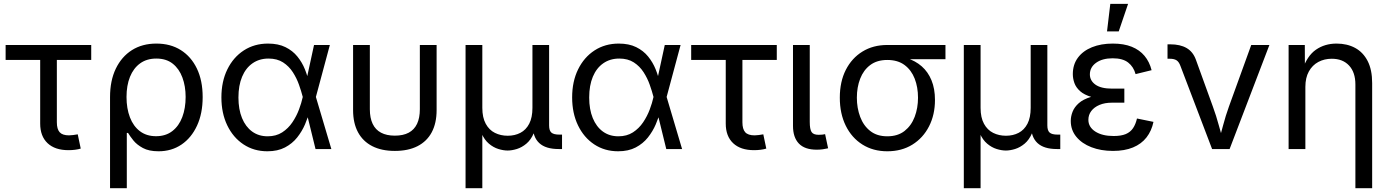

<svg xmlns="http://www.w3.org/2000/svg" viewBox="-20 -777 7249 1001"><path d="M336.9 5.9Q266.6 5.9 228 -30.5Q189.5 -66.9 189.5 -132.8V-464.4H9.3V-542.5H455.6V-464.4H276.4V-139.6Q276.4 -104 291 -87.6Q305.7 -71.3 339.8 -71.3Q349.1 -71.3 361.8 -73Q374.5 -74.7 385.3 -76.7L400.9 -2.4Q388.7 1.5 371.8 3.7Q355 5.9 336.9 5.9Z M553.7 204.1V-271Q553.7 -356.4 583.7 -418.9Q613.8 -481.4 667.7 -515.6Q721.7 -549.8 795.4 -549.8Q868.7 -549.8 922.6 -515.9Q976.6 -481.9 1006.6 -419.4Q1036.6 -356.9 1036.6 -271Q1036.6 -185.5 1007.3 -122.1Q978 -58.6 926.3 -23.4Q874.5 11.7 806.6 11.7Q756.3 11.7 724.9 -5.4Q693.4 -22.5 675.5 -44.7Q657.7 -66.9 647.5 -84H641.1V204.1ZM793.5 -66.9Q844.2 -66.9 878.7 -93.8Q913.1 -120.6 930.4 -166.7Q947.8 -212.9 947.8 -271.5Q947.8 -327.6 930.9 -373Q914.1 -418.5 880.4 -445.1Q846.7 -471.7 794.9 -471.7Q745.1 -471.7 710.4 -446.5Q675.8 -421.4 657.7 -376.5Q639.6 -331.5 639.6 -271.5Q639.6 -211.4 657.5 -165Q675.3 -118.7 709.7 -92.8Q744.1 -66.9 793.5 -66.9Z M1374 11.7Q1303.7 11.7 1249.5 -24.2Q1195.3 -60.1 1164.8 -123.5Q1134.3 -187 1134.3 -269Q1134.3 -352.1 1165.3 -415.3Q1196.3 -478.5 1251.2 -514.2Q1306.2 -549.8 1377.4 -549.8Q1430.7 -549.8 1468.3 -531.2Q1505.9 -512.7 1530.5 -482.2Q1555.2 -451.7 1569.6 -415.8Q1584 -379.9 1590.8 -345.7H1622.6L1626.5 -272.9L1707.5 0H1625L1558.1 -272.9Q1550.8 -301.3 1538.8 -335.2Q1526.9 -369.1 1506.8 -400.4Q1486.8 -431.6 1455.8 -451.7Q1424.8 -471.7 1379.9 -471.7Q1332 -471.7 1296.6 -447Q1261.2 -422.4 1242.2 -377Q1223.1 -331.5 1223.1 -268.6Q1223.1 -207 1241.7 -161.6Q1260.3 -116.2 1294.4 -91.3Q1328.6 -66.4 1375.5 -66.4Q1419.4 -66.4 1451.2 -86.9Q1482.9 -107.4 1504.4 -139.4Q1525.9 -171.4 1538.8 -206.1Q1551.8 -240.7 1558.1 -270L1617.2 -542.5H1699.7L1626.5 -270L1622.6 -199.2H1594.7Q1585.9 -165.5 1570.3 -128.9Q1554.7 -92.3 1529.3 -60.3Q1503.9 -28.3 1465.8 -8.3Q1427.7 11.7 1374 11.7Z M2038.6 9.8Q1969.2 9.8 1920.7 -15.1Q1872.1 -40 1846.4 -87.6Q1820.8 -135.3 1820.8 -203.1V-542.5H1908.2V-207.5Q1908.2 -162.1 1922.9 -131.3Q1937.5 -100.6 1966.6 -85.2Q1995.6 -69.8 2038.6 -69.8Q2082 -69.8 2110.8 -85.2Q2139.6 -100.6 2154.3 -131.3Q2168.9 -162.1 2168.9 -207.5V-542.5H2256.3V-203.1Q2256.3 -135.3 2231 -87.6Q2205.6 -40 2157 -15.1Q2108.4 9.8 2038.6 9.8Z M2407.2 204.1V-542.5H2494.6V-214.8Q2494.6 -164.1 2512.5 -131.6Q2530.3 -99.1 2560.3 -84.2Q2590.3 -69.3 2627 -69.3Q2664.1 -69.3 2693.1 -84.5Q2722.2 -99.6 2739 -131.8Q2755.9 -164.1 2755.9 -214.8V-542.5H2842.8V-123Q2842.8 -96.2 2854.7 -85.7Q2866.7 -75.2 2896 -75.2H2910.2V0H2892.6Q2824.7 0 2791.3 -31.2Q2757.8 -62.5 2757.8 -122.6V-171.9H2777.8Q2777.8 -117.7 2762.9 -82.8Q2748 -47.9 2724.4 -28.1Q2700.7 -8.3 2674.6 -0.2Q2648.4 7.8 2626.5 7.8Q2604.5 7.8 2578.4 -0.2Q2552.2 -8.3 2528.8 -28.1Q2505.4 -47.9 2490.2 -82.8Q2475.1 -117.7 2475.1 -171.9H2494.6V204.1Z M3202.6 11.7Q3132.3 11.7 3078.1 -24.2Q3023.9 -60.1 2993.4 -123.5Q2962.9 -187 2962.9 -269Q2962.9 -352.1 2993.9 -415.3Q3024.9 -478.5 3079.8 -514.2Q3134.8 -549.8 3206.1 -549.8Q3259.3 -549.8 3296.9 -531.2Q3334.5 -512.7 3359.1 -482.2Q3383.8 -451.7 3398.2 -415.8Q3412.6 -379.9 3419.4 -345.7H3451.2L3455.1 -272.9L3536.1 0H3453.6L3386.7 -272.9Q3379.4 -301.3 3367.4 -335.2Q3355.5 -369.1 3335.4 -400.4Q3315.4 -431.6 3284.4 -451.7Q3253.4 -471.7 3208.5 -471.7Q3160.6 -471.7 3125.2 -447Q3089.8 -422.4 3070.8 -377Q3051.8 -331.5 3051.8 -268.6Q3051.8 -207 3070.3 -161.6Q3088.9 -116.2 3123 -91.3Q3157.2 -66.4 3204.1 -66.4Q3248 -66.4 3279.8 -86.9Q3311.5 -107.4 3333 -139.4Q3354.5 -171.4 3367.4 -206.1Q3380.4 -240.7 3386.7 -270L3445.8 -542.5H3528.3L3455.1 -270L3451.2 -199.2H3423.3Q3414.6 -165.5 3398.9 -128.9Q3383.3 -92.3 3357.9 -60.3Q3332.5 -28.3 3294.4 -8.3Q3256.3 11.7 3202.6 11.7Z M3911.1 5.9Q3840.8 5.9 3802.2 -30.5Q3763.7 -66.9 3763.7 -132.8V-464.4H3583.5V-542.5H4029.8V-464.4H3850.6V-139.6Q3850.6 -104 3865.2 -87.6Q3879.9 -71.3 3914.1 -71.3Q3923.3 -71.3 3936 -73Q3948.7 -74.7 3959.5 -76.7L3975.1 -2.4Q3962.9 1.5 3946 3.7Q3929.2 5.9 3911.1 5.9Z M4238.3 3.4Q4175.3 3.4 4144.8 -28.8Q4114.3 -61 4114.3 -120.6V-542.5H4201.7V-141.1Q4201.7 -104 4210.9 -89.1Q4220.2 -74.2 4248 -74.2Q4261.2 -74.2 4268.3 -75.2Q4275.4 -76.2 4281.7 -77.6L4297.4 -3.9Q4286.1 -1 4270.3 1.2Q4254.4 3.4 4238.3 3.4Z M4606 11.7Q4532.2 11.7 4476.3 -23.4Q4420.4 -58.6 4389.4 -121.6Q4358.4 -184.6 4358.4 -267.6Q4358.4 -351.1 4389.6 -412.6Q4420.9 -474.1 4476.6 -508.3Q4532.2 -542.5 4606 -542.5H4909.2V-468.3H4675.8L4606 -464.4Q4552.2 -464.4 4517.1 -438Q4481.9 -411.6 4464.6 -366.9Q4447.3 -322.3 4447.3 -267.6Q4447.3 -213.9 4464.6 -167.7Q4481.9 -121.6 4517.1 -94Q4552.2 -66.4 4606 -66.4Q4660.6 -66.4 4696 -94.2Q4731.4 -122.1 4748.8 -168Q4766.1 -213.9 4766.1 -267.6Q4766.1 -322.3 4748.8 -366.9Q4731.4 -411.6 4696 -438Q4660.6 -464.4 4606 -464.4V-488.8Q4661.1 -488.8 4706.8 -474.4Q4752.4 -460 4785.4 -431.2Q4818.4 -402.3 4836.4 -358.4Q4854.5 -314.5 4854.5 -255.9Q4854.5 -178.7 4823.5 -118.2Q4792.5 -57.6 4736.6 -22.9Q4680.7 11.7 4606 11.7Z M5004.9 204.1V-542.5H5092.3V-214.8Q5092.3 -164.1 5110.1 -131.6Q5127.9 -99.1 5158 -84.2Q5188 -69.3 5224.6 -69.3Q5261.7 -69.3 5290.8 -84.5Q5319.8 -99.6 5336.7 -131.8Q5353.5 -164.1 5353.5 -214.8V-542.5H5440.4V-123Q5440.4 -96.2 5452.4 -85.7Q5464.4 -75.2 5493.7 -75.2H5507.8V0H5490.2Q5422.4 0 5388.9 -31.2Q5355.5 -62.5 5355.5 -122.6V-171.9H5375.5Q5375.5 -117.7 5360.6 -82.8Q5345.7 -47.9 5322 -28.1Q5298.3 -8.3 5272.2 -0.2Q5246.1 7.8 5224.1 7.8Q5202.1 7.8 5176 -0.2Q5149.9 -8.3 5126.5 -28.1Q5103 -47.9 5087.9 -82.8Q5072.8 -117.7 5072.8 -171.9H5092.3V204.1Z M5782.7 9.8Q5719.7 9.8 5669.9 -9.5Q5620.1 -28.8 5591.3 -64Q5562.5 -99.1 5562.5 -146.5Q5562.5 -170.4 5572 -194.6Q5581.5 -218.8 5604.2 -239Q5627 -259.3 5667 -271.5Q5707 -283.7 5768.1 -283.7H5841.8V-241.7H5777.8Q5739.7 -241.7 5712.2 -230Q5684.6 -218.3 5669.4 -198.2Q5654.3 -178.2 5654.3 -152.3Q5654.3 -114.7 5690.2 -91.3Q5726.1 -67.9 5786.1 -67.9Q5825.2 -67.9 5849.4 -78.1Q5873.5 -88.4 5887.2 -108.9Q5900.9 -129.4 5907.7 -159.2L5993.7 -141.6Q5983.9 -94.7 5957.3 -60.5Q5930.7 -26.4 5887 -8.3Q5843.3 9.8 5782.7 9.8ZM5769 -260.3Q5709 -260.3 5670.7 -271.5Q5632.3 -282.7 5611.1 -301.8Q5589.8 -320.8 5581.5 -344Q5573.2 -367.2 5573.2 -390.6Q5573.2 -440.4 5599.6 -476.1Q5626 -511.7 5673.1 -530.8Q5720.2 -549.8 5781.7 -549.8Q5839.4 -549.8 5880.4 -533.2Q5921.4 -516.6 5947 -485.8Q5972.7 -455.1 5983.9 -411.1L5900.4 -390.6Q5890.1 -428.7 5861.8 -450.9Q5833.5 -473.1 5781.2 -473.1Q5727.1 -473.1 5694.6 -449.7Q5662.1 -426.3 5662.1 -389.2Q5662.1 -356.4 5691.2 -335.7Q5720.2 -314.9 5778.3 -314.9H5841.8V-260.3ZM5751.5 -613.3 5768.6 -756.8H5861.3L5812.5 -613.3Z M6299.3 0 6134.3 -433.1Q6126.5 -454.6 6114 -462.6Q6101.6 -470.7 6079.1 -470.7H6066.9V-545.9H6081.5Q6132.8 -545.9 6166.3 -526.6Q6199.7 -507.3 6214.8 -465.8L6303.2 -221.7Q6321.3 -172.4 6334.2 -124Q6347.2 -75.7 6360.8 -29.8H6330.1Q6344.2 -75.7 6356.9 -124.3Q6369.6 -172.9 6387.2 -221.7L6503.4 -542.5H6598.1L6390.6 0Z M6785.6 -324.2V0H6698.2V-542.5H6782.7L6783.2 -411.1H6769.5Q6794.4 -485.8 6840.6 -517.8Q6886.7 -549.8 6948.2 -549.8Q7003.4 -549.8 7045.2 -527.1Q7086.9 -504.4 7110.4 -458.7Q7133.8 -413.1 7133.8 -343.8V204.1H7046.4V-336.4Q7046.4 -399.9 7013.4 -435.3Q6980.5 -470.7 6923.3 -470.7Q6884.3 -470.7 6853 -453.9Q6821.8 -437 6803.7 -404.3Q6785.6 -371.6 6785.6 -324.2Z"/></svg>

Font: Inter 16pt
Style: Regular
Weight: 400
Version: Version 4.001;git-66647c0bb